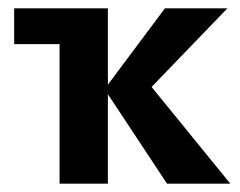

<svg xmlns="http://www.w3.org/2000/svg" viewBox="-20 -441 576 461"><path d="M14 -335V-421H180V-335ZM381 0 231 -227 376 -421H526L310 -197V-274L533 0ZM123 0V-421H239V0Z"/></svg>

Font: Ysabeau
Style: Bold
Weight: 700
Designer: Christian Thalmann (Catharsis Fonts)
Version: Version 2.000;gftools[0.9.27.dev2+g8671c4b]